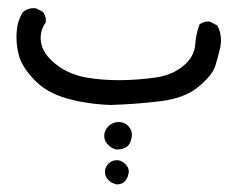

<svg xmlns="http://www.w3.org/2000/svg" viewBox="-20 -103 577 484"><path d="M304.7 329.6Q304.7 318.8 295.9 310.5Q286.1 300.8 274.9 300.8Q262.2 300.8 253.9 309.1Q244.6 318.4 244.6 329.6Q244.6 344.7 258.3 355Q265.1 359.9 273.9 361.8Q287.1 361.8 294.2 354.7Q301.3 347.7 303.7 335.4Q304.7 332.5 304.7 329.6ZM311.5 244.6Q312.5 240.7 312.5 238.3Q312.5 235.8 312.3 232.7Q312 229.5 310.1 225.1Q307.6 218.8 302.7 213.9Q293.5 204.6 278.8 204.6Q264.2 204.6 253.4 215.3Q242.7 226.1 242.7 239.3Q242.7 253.4 253.7 263.2Q264.6 272.9 273.9 273.9Q289.1 273.9 299.3 267.1Q308.6 261.2 311.5 244.6ZM21.5 -9.8Q21.5 15.1 28.3 39.1Q36.6 67.4 67.9 99.6Q98.6 131.3 149.9 145.5Q201.2 159.7 258.8 161.6Q322.8 159.7 384.5 152.1Q446.3 144.5 480.7 115.5Q515.1 86.4 522.5 64Q529.8 40 535.6 15.1Q537.1 5.9 537.1 -1Q537.1 -22.5 527.8 -38.6L509.8 -48.3Q507.8 -48.8 505.9 -48.8Q492.2 -48.8 482.9 -41.5Q474.1 -18.1 472.2 8.8Q470.2 39.6 442.6 62.7Q415 85.9 373.5 92.3Q324.2 99.1 280 99.1Q235.8 99.1 196.8 92.3Q143.1 82.5 107.9 47.4Q86.9 26.4 83.5 3.9Q82.5 -1.5 82.5 -7.3Q82.5 -28.3 95.2 -46.4Q95.7 -48.3 95.7 -52.2Q95.7 -56.2 94 -62Q92.3 -67.9 87.9 -73.2L70.8 -82Q67.4 -82.5 64 -82.5Q49.3 -82.5 37.6 -72.3Q21.5 -47.4 21.5 -9.8Z"/></svg>

Font: Bakudai
Style: ExtraLight
Weight: 200
Version: Version 1.48